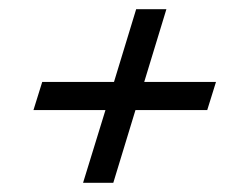

<svg xmlns="http://www.w3.org/2000/svg" viewBox="-20 -426 540 416"><path d="M160 -30 208.5 -187.5H52.5L71.5 -248.5H227L275 -406H340.5L292.5 -248.5H448L429 -187.5H273.5L225.5 -30Z"/></svg>

Font: Newsreader Text
Style: Bold Italic
Weight: 700
Italic angle: -17°
Designer: Hugues Gentile
Foundry: Production Type
Version: Version 1.001